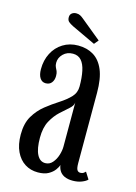

<svg xmlns="http://www.w3.org/2000/svg" viewBox="-104 -709 551 778"><g transform="rotate(15 171.0 -320.5)"><path d="M133 10.5Q102.5 10.5 78.8 -4.5Q55 -19.5 41 -48.8Q27 -78 27 -120.5Q27 -167 45.2 -197.8Q63.5 -228.5 90.2 -249.8Q117 -271 144 -288.2Q171 -305.5 189 -324.2Q207 -343 207 -369.5Q207 -407 201.2 -434.2Q195.5 -461.5 182.5 -476.2Q169.5 -491 147.5 -491Q122.5 -491 106.5 -475Q90.5 -459 90.5 -438Q90.5 -427 94 -420Q97.5 -413 100.8 -405.8Q104 -398.5 104 -386Q104 -368.5 95.2 -357.5Q86.5 -346.5 70.5 -346.5Q55 -346.5 46.2 -360Q37.5 -373.5 37.5 -397.5Q37.5 -434.5 52.8 -464.2Q68 -494 95.8 -511.2Q123.5 -528.5 159.5 -528.5Q196.5 -528.5 224 -511.8Q251.5 -495 266.8 -458.8Q282 -422.5 282 -363V-69Q282 -47.5 286.5 -40Q291 -32.5 300 -32.5Q308.5 -32.5 313.8 -36.2Q319 -40 321.5 -43L339.5 -14.5Q333 -7 316.2 -0.2Q299.5 6.5 278 6.5Q257 6.5 243.2 -0.2Q229.5 -7 222.8 -18Q216 -29 214.5 -42Q212 -33.5 203 -21Q194 -8.5 177.2 1Q160.5 10.5 133 10.5ZM152.5 -33.5Q170.5 -33.5 182.8 -47.8Q195 -62 201 -81.5Q207 -101 207 -117V-302.5Q206 -288.5 190.2 -275Q174.5 -261.5 155 -243.5Q135.5 -225.5 120.5 -198Q105.5 -170.5 105.5 -127.5Q105.5 -81.5 117.8 -57.5Q130 -33.5 152.5 -33.5ZM218.5 -551.5 118.5 -598.5Q105.5 -605 98.8 -611Q92 -617 92 -629.5Q92 -640.5 99.5 -646.5Q107 -652.5 118 -652.5Q127.5 -652.5 134.5 -648.8Q141.5 -645 148 -639.5L233.5 -569.5Z"/></g></svg>

Font: Imbue Thin 10pt
Style: Regular
Weight: 400
Version: Version 1.102